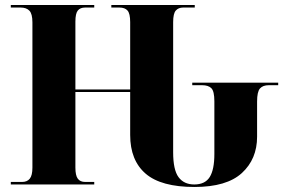

<svg xmlns="http://www.w3.org/2000/svg" viewBox="-20 -734 1141 764"><path d="M754 10Q621 10 559.5 -43Q498 -96 498 -197V-368H280V-67Q280 -36 289.5 -23Q299 -10 319 -10H355V0H23V-10H68Q88 -10 98.5 -23Q109 -36 109 -67V-645Q109 -679 97 -691.5Q85 -704 62 -704H23V-714H355V-704H319Q299 -704 289.5 -692Q280 -680 280 -648V-378H498V-646Q498 -680 487.5 -692Q477 -704 455 -704H423V-714H755V-704H709Q690 -704 679.5 -692Q669 -680 669 -646V-128Q669 -58 690.5 -29Q712 0 753 0Q796 0 814.5 -29.5Q833 -59 833 -121V-331Q833 -371 821 -383Q809 -395 784 -395H745V-405H1087V-395H1050Q1026 -395 1014.5 -382Q1003 -369 1003 -330V-190Q1003 -101 942.5 -45.5Q882 10 754 10Z"/></svg>

Font: Noto Serif Display SemiCondensed ExtraBold
Style: Regular
Weight: 800
Width: 4
Designer: Monotype Design Team
Foundry: Monotype Imaging Inc.
Version: Version 2.009